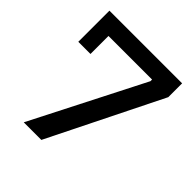

<svg xmlns="http://www.w3.org/2000/svg" viewBox="-197 -866 1003 1003"><g transform="rotate(45 305.0 -364.5)"><path d="M135 0 451 -620V-632H129V-499H39V-729H576V-627L265 0Z"/></g></svg>

Font: Hubot Sans Condensed ExtraLight Medium
Style: Regular
Weight: 500
Version: Version 2.000